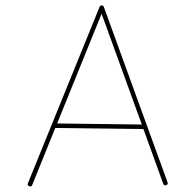

<svg xmlns="http://www.w3.org/2000/svg" viewBox="-20 -671 712 704"><path d="M86.9 11.7Q79.1 8.3 82.5 0.5L345.2 -646Q349.1 -654.3 356.9 -649.9Q359.9 -648.4 360.8 -645.5L594.2 -2.9Q597.2 5.4 589.4 7.8Q581.1 10.7 578.6 2.9L505.9 -197.8L182.6 -201.7L98.1 7.3Q94.7 15.1 86.9 11.7ZM352.5 -620.6 189.5 -218.3 500 -214.4Z"/></svg>

Font: Mikhak Thin
Style: Regular
Weight: 100
Designer: Amin Abedi
Version: Version 3.3